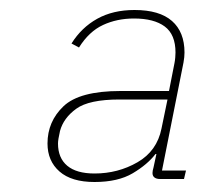

<svg xmlns="http://www.w3.org/2000/svg" viewBox="-20 -724 394 384"><path d="M352 -383 348 -366H300Q293 -366 289 -369Q285 -372 285 -378Q285 -380 285.5 -383Q286 -386 287 -389L295 -426L303 -416H291Q275 -395 245.5 -377.5Q216 -360 169 -360Q123 -360 99 -381Q75 -402 75 -437Q75 -481 107 -511.5Q139 -542 221 -542H318L329 -598Q330 -603 330.5 -609Q331 -615 331 -619Q331 -655 309.5 -671Q288 -687 248 -687Q214 -687 186 -674Q158 -661 138 -629L123 -637Q143 -669 174.5 -686.5Q206 -704 249 -704Q299 -704 324 -682Q349 -660 349 -619Q349 -615 348.5 -609.5Q348 -604 347 -599L304 -383ZM315 -525H219Q158 -525 132.5 -506.5Q107 -488 100 -462Q98 -453 97 -447Q96 -441 96 -437Q96 -408 114.5 -392.5Q133 -377 169 -377Q216 -377 255 -399.5Q294 -422 303 -467Z"/></svg>

Font: IBM Plex Sans Thin
Style: Italic
Weight: 250
Italic angle: -11.31°
Designer: Mike Abbink, Paul van der Laan, Pieter van Rosmalen
Foundry: Bold Monday
Version: Version 3.201